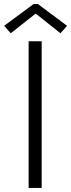

<svg xmlns="http://www.w3.org/2000/svg" viewBox="-36 -922 349 942"><path d="M104.5 -719.7H168.5V0H104.5ZM-15.6 -795.4 128.9 -902.3H149.9L293 -795.4L260.7 -758.8L141.6 -853.5H136.7L16.6 -758.8Z"/></svg>

Font: Reddit Sans Light
Style: Regular
Weight: 300
Designer: Stephen Hutchings
Foundry: Reddit
Version: Version 1.013